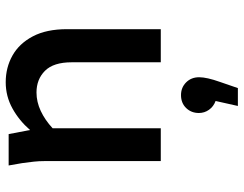

<svg xmlns="http://www.w3.org/2000/svg" viewBox="-108 -460 832 655"><g transform="rotate(-90 307.5 -133.0)"><path d="M70 -519H177L191 -446Q223 -483 264.5 -506Q306 -529 354 -529Q404 -529 445 -506Q486 -483 510.5 -436.5Q535 -390 535 -320V0H422V-304Q422 -366 393 -395Q364 -424 319 -424Q287 -424 256 -409.5Q225 -395 197 -369V0H85V-395Q85 -416 83 -433.5Q81 -451 78 -473ZM371 131Q371 157 355 202L334 263H273L290 187Q271 180 260 164.5Q249 149 249 130Q249 104 266 86.5Q283 69 310 69Q336 69 353.5 86.5Q371 104 371 131Z"/></g></svg>

Font: Radio Canada Medium
Style: Regular
Weight: 500
Designer: Charles Daoud, Etienne Aubert Bonn, Alexandre Saumier Demers, Jacques Le Bailly
Foundry: Radio-Canada
Version: Version 2.104; ttfautohint (v1.8.4.7-5d5b);gftools[0.9.28.de